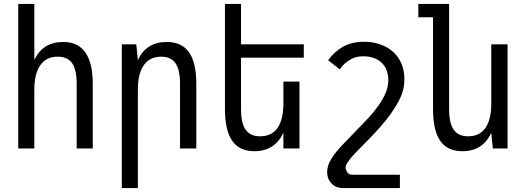

<svg xmlns="http://www.w3.org/2000/svg" viewBox="-20 -757 2680 979"><path d="M73 -737H155V-451Q198 -543 302 -543Q453 -543 453 -329V0H371V-329Q371 -401 348 -434.5Q325 -468 274 -468Q216 -468 185.5 -424.5Q155 -381 155 -300V0H73Z M601 -531H675L683 -451Q726 -543 830 -543Q907 -543 944 -490Q981 -437 981 -329V0H898V-329Q898 -401 875 -434.5Q852 -468 802 -468Q744 -468 713.5 -425Q683 -382 683 -300V202H601Z M1277 14Q1201 14 1164 -39Q1127 -92 1127 -201V-737H1209V-531H1529V-463H1209V-201Q1209 -129 1232.5 -95.5Q1256 -62 1306 -62Q1365 -62 1395 -104.5Q1425 -147 1425 -230V-341H1507V0H1425V-80Q1381 14 1277 14Z M1730 202Q1692 202 1670 178Q1648 155 1648 121Q1648 87 1670 52Q1692 17 1728 -20Q1764 -57 1803 -98Q1834 -129 1861.5 -159Q1889 -189 1911.5 -221Q1934 -253 1947 -284.5Q1960 -316 1960 -350Q1960 -374 1952 -397Q1944 -420 1926 -437Q1891 -470 1833 -470Q1812 -470 1796.5 -466Q1781 -462 1766 -453Q1732 -434 1713 -403L1653 -450Q1685 -494 1729.5 -519Q1774 -544 1837 -544Q1880 -544 1918 -531Q1956 -518 1984 -493Q2013 -467 2027.5 -431Q2042 -395 2042 -353Q2042 -312 2029 -277.5Q2016 -243 1994 -209Q1972 -173 1945.5 -141Q1919 -109 1892 -80Q1883 -70 1867 -53.5Q1851 -37 1837 -23Q1813 1 1790 25Q1767 49 1755 67Q1742 86 1742 98Q1742 106 1749.5 120Q1757 134 1780 134H2019V202Z M2338 14Q2261 14 2224.5 -39Q2188 -92 2188 -201V-669H2113V-737H2270V-201Q2270 -129 2293.5 -95.5Q2317 -62 2367 -62Q2425 -62 2455 -104.5Q2485 -147 2485 -230V-531H2568V0H2493L2485 -80Q2442 14 2338 14Z"/></svg>

Font: PlemolJP
Style: Regular
Weight: 400
Monospace: yes
Version: v2.0.4; ttfautohint (v1.8.4.7-5d5b-dirty) -l 6 -r 45 -G 200 